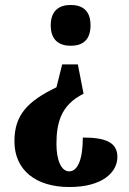

<svg xmlns="http://www.w3.org/2000/svg" viewBox="-20 -560 520 772"><path d="M264 -540C221 -540 184 -520 184 -458C184 -396 221 -376 264 -376C309 -376 344 -396 344 -458C344 -520 309 -540 264 -540ZM316 -183 293 -301H230L207 -209C91 -153 38 -98 38 8C38 124 124 192 259 192C393 192 452 132 452 71C452 11 402 -7 313 -7C313 80 293 129 258 129C226 129 207 83 207 20C207 -61 222 -137 316 -183Z"/></svg>

Font: Noto Serif Hebrew ExtraCondensed Black
Style: Regular
Weight: 900
Width: 2
Designer: Monotype Design Team
Foundry: Monotype Imaging Inc.
Version: Version 2.004